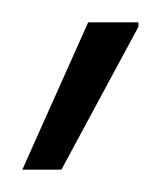

<svg xmlns="http://www.w3.org/2000/svg" viewBox="-20 -743 144 172"><path d="M0 -591 59 -723H104V-719L35 -591Z"/></svg>

Font: Archivo ExtraCondensed Thin
Style: Regular
Weight: 250
Width: 2
Designer: Hector Gatti
Foundry: Omnibus-Type
Version: Version 2.001